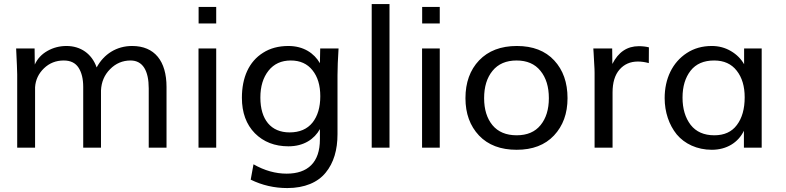

<svg xmlns="http://www.w3.org/2000/svg" viewBox="-20 -746 3970 970"><path d="M157.2 0V-305.2C159.7 -342.8 174.8 -374.5 202.1 -400.9C229.5 -427.2 262.7 -440.4 302.2 -440.4C336.4 -440.4 361.3 -428.2 377 -403.8C392.6 -379.4 400.4 -347.2 400.4 -307.1V0H490.2V-289.1C492.2 -331.5 507.3 -367.7 536.1 -396.5C564.9 -425.8 599.6 -440.4 639.6 -440.4C702.1 -440.4 731.4 -387.7 731.4 -299.3V0H821.3V-306.6C821.3 -437.5 761.2 -513.7 647.5 -513.7C569.3 -513.7 504.9 -473.1 468.3 -405.3C444.3 -474.1 387.7 -513.7 315.9 -513.7C281.2 -513.7 249 -505.4 219.7 -488.8C190.4 -472.2 168.9 -449.2 155.8 -419.9L154.8 -501H61.5C64.9 -430.7 66.9 -387.2 66.9 -370.1V0Z M1072.3 -627.4V-710.9H983.4V-627.4ZM1072.3 0V-501H982.9V0Z M1442.9 -77.1C1349.1 -77.1 1295.4 -141.6 1295.4 -252.9C1295.4 -309.1 1309.1 -354 1336.4 -388.7C1363.8 -423.3 1401.4 -440.4 1449.2 -440.4C1496.1 -440.4 1532.7 -423.8 1558.6 -391.1C1585 -358.4 1598.1 -314.9 1598.1 -259.8C1598.1 -204.1 1585 -159.7 1558.6 -126.5C1532.2 -93.8 1493.7 -77.1 1442.9 -77.1ZM1431.6 204.1C1519 204.1 1585.9 175.3 1625.5 126C1666 76.7 1685.1 11.2 1685.1 -68.4V-366.2C1685.1 -401.9 1687 -446.8 1690.4 -501H1597.7L1596.2 -426.8C1566.9 -477.5 1513.2 -513.7 1437 -513.7C1387.7 -513.7 1344.7 -502.4 1309.1 -479.5C1237.3 -434.6 1202.1 -354 1202.1 -252C1202.1 -176.8 1224.1 -117.2 1267.6 -72.8C1311.5 -28.8 1368.2 -6.8 1437.5 -6.8C1515.1 -6.8 1568.4 -43.5 1596.2 -93.8V-41.5C1596.2 74.2 1535.2 131.3 1428.2 131.3C1372.1 131.3 1315.9 115.7 1260.7 84L1246.6 161.6C1304.2 189.9 1365.7 204.1 1431.6 204.1Z M1947.8 0V-725.6H1857.9V0Z M2201.7 -627.4V-710.9H2112.8V-627.4ZM2201.7 0V-501H2112.3V0Z M2590.3 10.7C2670.4 10.7 2733.4 -13.2 2778.8 -61.5C2824.2 -109.9 2847.2 -172.4 2847.2 -250C2847.2 -329.1 2824.7 -392.6 2779.8 -440.9C2734.9 -489.3 2671.9 -513.7 2591.3 -513.7C2510.3 -513.7 2446.8 -489.3 2400.4 -440.9C2354.5 -392.6 2331.5 -328.6 2331.5 -250C2331.5 -172.4 2354.5 -109.9 2399.9 -61.5C2445.8 -13.2 2509.3 10.7 2590.3 10.7ZM2590.3 -62.5C2537.1 -62.5 2496.1 -79.6 2467.8 -113.8C2439.9 -147.9 2425.8 -193.4 2425.8 -250C2425.8 -307.6 2439.9 -353.5 2468.3 -388.2C2496.6 -422.9 2537.1 -440.4 2589.8 -440.4C2642.1 -440.4 2682.6 -422.9 2710.4 -388.2C2738.8 -353.5 2752.9 -307.6 2752.9 -250C2752.9 -193.4 2738.8 -147.9 2710.9 -113.8C2683.1 -79.6 2643.1 -62.5 2590.3 -62.5Z M3074.7 0V-278.8C3074.7 -329.1 3086.4 -367.7 3109.9 -394.5C3133.3 -421.4 3164.1 -435.1 3202.6 -435.1C3220.2 -435.1 3238.8 -432.6 3257.8 -427.2L3258.3 -506.8C3243.2 -510.7 3226.1 -512.7 3207.5 -512.7C3148.4 -512.7 3104 -482.9 3073.7 -422.9L3072.8 -501H2977.5L2979 -478.5L2981.9 -425.3C2983.4 -404.8 2983.9 -389.2 2983.9 -377.9V0Z M3588.9 -62.5C3536.6 -62.5 3496.6 -80.1 3469.2 -115.2C3441.9 -150.9 3428.2 -196.8 3428.2 -252.9C3428.2 -309.1 3441.9 -354 3468.8 -388.7C3496.1 -423.3 3535.6 -440.4 3587.9 -440.4C3637.2 -440.4 3675.3 -423.3 3702.1 -388.7C3729 -354.5 3742.2 -309.6 3742.2 -254.4C3742.2 -195.8 3729 -148.9 3702.6 -114.3C3676.8 -79.6 3638.7 -62.5 3588.9 -62.5ZM3576.2 10.7C3650.4 10.7 3709.5 -25.4 3738.3 -85.4V0H3828.1V-501H3739.3V-421.4C3724.1 -448.2 3702.1 -470.7 3672.9 -487.8C3644 -504.9 3611.8 -513.7 3576.2 -513.7C3528.3 -513.7 3486.3 -502 3449.7 -478C3377 -430.7 3337.9 -348.1 3337.9 -250.5C3337.9 -179.7 3359.9 -115.2 3398.9 -66.9C3438.5 -19.5 3501.5 10.7 3576.2 10.7Z"/></svg>

Font: Ride
Style: Regular
Weight: 400
Version: Version 3.000